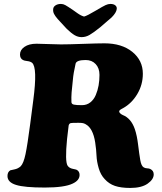

<svg xmlns="http://www.w3.org/2000/svg" viewBox="-20 -928 814 966"><path d="M463.4 -875.5Q498.5 -896.5 511.2 -902.3Q523.9 -908.2 535.6 -908.2Q551.3 -908.2 560.1 -901.1Q568.8 -894 567.4 -882.8Q565.4 -864.3 542 -840.8L484.4 -791Q449.2 -762.7 430.2 -752Q411.1 -741.2 390.6 -741.2Q372.1 -741.2 355.5 -751Q338.9 -760.7 316.4 -782.2L270 -832.5Q257.3 -847.2 251.7 -858.4Q246.1 -869.6 247.6 -882.8Q248.5 -894 259.5 -901.1Q270.5 -908.2 286.6 -908.2Q297.9 -908.2 308.6 -902.3Q319.3 -896.5 350.1 -875.5Q353.5 -873 360.4 -868.2Q367.2 -863.3 370.1 -861.3Q373 -859.4 378.2 -856Q383.3 -852.5 386.7 -851.1Q390.1 -849.6 394.3 -847.7Q398.4 -845.7 402.8 -844.7Q417.5 -848.1 463.4 -875.5ZM324.7 -290.5 317.4 -229Q306.2 -115.2 320.3 -94.2Q328.6 -82 345.9 -78.6Q363.3 -75.2 365.7 -73.7Q380.4 -65.9 380.4 -47.9Q380.4 -20.5 345.7 -4.4Q304.7 15.6 205.6 15.6Q102.5 15.6 61 2.4Q17.6 -10.7 17.6 -42.5Q17.6 -63 32.2 -71.3Q34.7 -72.3 52.5 -75.7Q70.3 -79.1 84 -91.3Q98.6 -106 108.4 -152.6Q118.2 -199.2 131.8 -303.2L147.5 -424.3Q169.4 -588.9 141.1 -612.3Q132.3 -619.1 116.9 -620.8Q101.6 -622.6 95.7 -626Q80.6 -633.8 80.6 -653.8Q80.6 -676.8 103.3 -692.4Q126 -708 163.6 -708Q185.5 -708 223.9 -706.3Q262.2 -704.6 286.6 -704.6Q321.8 -704.6 397.2 -707.3Q472.7 -710 505.4 -710Q592.8 -710 645.8 -667Q698.7 -624 698.7 -557.1Q698.7 -502 670.9 -455.1Q643.1 -408.2 599.1 -383.8Q598.1 -383.3 594 -381.1Q589.8 -378.9 588.4 -377.9Q586.9 -377 584.2 -375Q581.5 -373 580.6 -371.1Q579.6 -369.1 579.6 -367.2Q579.6 -362.3 585.7 -356.9Q591.8 -351.6 598.1 -349.1Q639.6 -332.5 658.2 -278.8Q669.4 -246.1 675 -198.7Q680.7 -151.4 685.8 -122.1Q690.9 -92.8 703.1 -85.9Q710.4 -81.5 720.2 -81.1Q730 -80.6 735.4 -78.1Q753.4 -69.8 753.4 -50.8Q753.4 -25.4 722.7 -3.9Q691.9 17.6 635.7 17.6Q588.4 17.6 558.3 7.3Q528.3 -2.9 506.8 -26.9Q486.3 -48.3 476.6 -81.8Q466.8 -115.2 465.6 -145Q464.4 -174.8 459 -210.9Q453.6 -247.1 440.9 -271Q431.6 -288.1 419.4 -297.4Q407.2 -306.6 398.2 -308.3Q389.2 -310.1 375.5 -310.1Q339.8 -310.1 335.4 -308.6Q325.2 -305.2 324.7 -290.5ZM392.1 -398.9Q416.5 -398.9 434.3 -412.8Q452.1 -426.8 461.9 -450Q471.7 -473.1 476.1 -498.5Q480.5 -523.9 480.5 -551.3Q480.5 -585 461.4 -605.5Q442.4 -626 411.1 -626Q365.2 -626 360.4 -607.9Q349.1 -558.1 346.7 -526.9L340.3 -463.4Q338.4 -439 339.4 -414.1Q339.8 -404.3 351.8 -401.6Q363.8 -398.9 392.1 -398.9Z"/></svg>

Font: Cooper* ExtraBold
Style: Italic
Weight: 800
Italic angle: -7°
Designer: Owen Earl
Foundry: indestructible type*
Version: Version 0.001